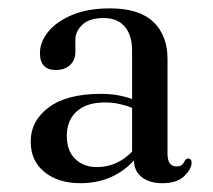

<svg xmlns="http://www.w3.org/2000/svg" viewBox="-20 -730 495 447"><path d="M73 -606.5Q73 -632 92 -655.8Q111 -679.5 147.5 -695Q184 -710.5 236.5 -710.5Q304 -710.5 337 -679Q370 -647.5 370 -592.5V-371.5Q370 -342.5 391.5 -342.5Q403.5 -342.5 408 -351.8Q412.5 -361 417.5 -361Q426 -361 426 -351Q426 -336.5 409 -320Q392 -303.5 358 -303.5Q327.5 -303.5 309.8 -317.8Q292 -332 292 -356.5Q243 -303.5 167 -303.5Q115.5 -303.5 83.5 -329.5Q51.5 -355.5 51.5 -400Q51.5 -449 93.8 -480.2Q136 -511.5 215 -511.5Q236.5 -511.5 254.5 -508.2Q272.5 -505 287.5 -499.5V-612.5Q287.5 -648 270.5 -668Q253.5 -688 221.5 -688Q188 -688 171.8 -672.5Q155.5 -657 155.5 -638V-609Q155.5 -590 143 -578.5Q130.5 -567 110 -567Q73 -567 73 -606.5ZM135.5 -414Q135.5 -378.5 155.2 -359.8Q175 -341 205.5 -341Q252.5 -341 287.5 -377V-479Q273.5 -484.5 257.8 -488Q242 -491.5 224 -491.5Q182 -491.5 158.8 -470.8Q135.5 -450 135.5 -414Z"/></svg>

Font: Fraunces 144pt Soft
Style: Regular
Weight: 400
Version: Version 1.000;[0bf87f6ff]